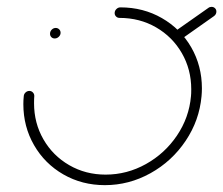

<svg xmlns="http://www.w3.org/2000/svg" viewBox="-20 -540 651 560"><path d="M125.9 -441.5Q125.9 -448.5 130.9 -453.5Q135.9 -458.5 142.6 -458.5Q148.5 -458.5 152.6 -454.4Q156.7 -450.4 156.7 -444.4Q156.7 -437.8 151.5 -432.8Q146.3 -427.8 139.6 -427.8Q133.7 -427.8 129.8 -431.7Q125.9 -435.6 125.9 -441.5ZM314.4 -501.9Q314.4 -508.5 319.4 -513.5Q324.4 -518.5 331.1 -518.5Q397.8 -518.5 452.2 -487.2Q506.7 -455.9 537.8 -401.9Q568.9 -347.8 568.9 -282.2Q568.9 -271.1 567.8 -259.3Q561.5 -188.9 521.5 -129.3Q481.5 -69.6 418.9 -34.8Q356.3 0 285.9 0Q219.3 0 164.8 -31.3Q110.4 -62.6 79.3 -116.7Q48.1 -170.7 48.1 -236.3Q48.1 -247.8 49.3 -259.3Q49.6 -265.6 54.4 -270.2Q59.3 -274.8 65.6 -274.8Q71.9 -274.8 76.1 -270.2Q80.4 -265.6 80 -259.3Q79.3 -252.2 79.3 -238.9Q79.3 -181.1 106.7 -133.5Q134.1 -85.9 181.9 -58.3Q229.6 -30.7 288.1 -30.7Q350.4 -30.7 405.6 -61.5Q460.7 -92.2 496.1 -144.6Q531.5 -197 537 -259.3Q537.8 -265.9 537.8 -279.6Q537.8 -337.4 510.4 -385Q483 -432.6 435.2 -460.2Q387.4 -487.8 328.5 -487.8Q322.6 -487.8 318.5 -491.9Q314.4 -495.9 314.4 -501.9ZM506.7 -427.8Q500.4 -427.8 496.1 -432.4Q491.9 -437 492.6 -443.3Q492.6 -446.7 494.4 -449.8Q496.3 -453 499.3 -454.8L587.4 -516.7Q591.5 -520 597 -520Q603 -520 607 -516.1Q611.1 -512.2 611.1 -506.3Q611.1 -498.1 604.1 -493L516.3 -431.1Q512.6 -427.8 506.7 -427.8Z"/></svg>

Font: 26F Galaxy Sans Ultra Light
Style: Italic
Weight: 200
Italic angle: -5°
Designer: C₂₉H₂₅N₃O₅
Version: Version 1.200